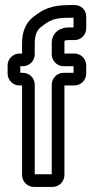

<svg xmlns="http://www.w3.org/2000/svg" viewBox="-20 -712 369 757"><path d="M70 -425H60V-451H70C96 -451 117 -472 117 -498V-542C117 -574 126 -593 141 -605C176 -632 191 -642 254 -642H270V-604H252C216 -604 184 -583 184 -542V-498C184 -472 205 -451 231 -451H270V-425H231C205 -425 184 -404 184 -378V-25H117V-378C117 -404 96 -425 70 -425ZM234 -22V-375H273C299 -375 320 -396 320 -422V-454C320 -480 299 -501 273 -501H234V-542C234 -551 232 -554 252 -554H274C300 -554 320 -575 320 -601V-647C320 -672 300 -692 275 -692H254C183 -692 150 -676 111 -645C80 -621 67 -584 67 -542V-501H57C31 -501 10 -480 10 -454V-422C10 -396 31 -375 57 -375H67V-22C67 4 88 25 114 25H187C213 25 234 4 234 -22Z"/></svg>

Font: DIN Rundschrift
Style: BreitKont
Weight: 400
Width: 7
Version: Version 1.027